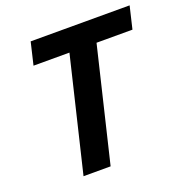

<svg xmlns="http://www.w3.org/2000/svg" viewBox="-125 -806 883 919"><g transform="rotate(-20 316.5 -346.5)"><path d="M146 0 285 -579H102L129 -693H633L606 -579H423L284 0Z"/></g></svg>

Font: Ubuntu Sans Mono
Style: Bold Italic
Weight: 700
Italic angle: -13.5°
Monospace: yes
Designer: Dalton Maag Ltd
Foundry: Dalton Maag Ltd
Version: Version 1.006